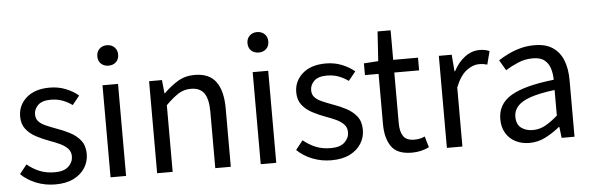

<svg xmlns="http://www.w3.org/2000/svg" viewBox="-47 -846 3115 1010"><g transform="rotate(-5 1511.0 -341.0)"><path d="M209 12Q156 12 109 -6.5Q62 -25 28 -58L66 -106Q98 -80 132.5 -66Q167 -52 212 -52Q260 -52 284 -74.5Q308 -97 308 -128Q308 -153 292 -169.5Q276 -186 251 -197.5Q226 -209 198 -219Q162 -232 129 -249.5Q96 -267 75.5 -293.5Q55 -320 55 -360Q55 -419 99.5 -458.5Q144 -498 223 -498Q268 -498 307 -482.5Q346 -467 374 -443L336 -396Q311 -414 283.5 -424Q256 -434 223 -434Q177 -434 155.5 -413Q134 -392 134 -364Q134 -342 147 -327.5Q160 -313 183.5 -302.5Q207 -292 237 -281Q275 -268 309.5 -250Q344 -232 365.5 -204.5Q387 -177 387 -133Q387 -94 366.5 -61Q346 -28 306.5 -8Q267 12 209 12Z M501 0V-486H583V0ZM542 -586Q518 -586 502.5 -600.5Q487 -615 487 -640Q487 -664 502.5 -679Q518 -694 542 -694Q566 -694 581.5 -679Q597 -664 597 -640Q597 -615 581.5 -600.5Q566 -586 542 -586Z M747 0V-486H815L822 -416H825Q860 -451 899 -474.5Q938 -498 988 -498Q1065 -498 1100.5 -449.5Q1136 -401 1136 -308V0H1054V-297Q1054 -365 1032 -396Q1010 -427 962 -427Q925 -427 895.5 -408Q866 -389 829 -352V0Z M1294 0V-486H1376V0ZM1335 -586Q1311 -586 1295.5 -600.5Q1280 -615 1280 -640Q1280 -664 1295.5 -679Q1311 -694 1335 -694Q1359 -694 1374.5 -679Q1390 -664 1390 -640Q1390 -615 1374.5 -600.5Q1359 -586 1335 -586Z M1667 12Q1614 12 1567 -6.5Q1520 -25 1486 -58L1524 -106Q1556 -80 1590.5 -66Q1625 -52 1670 -52Q1718 -52 1742 -74.5Q1766 -97 1766 -128Q1766 -153 1750 -169.5Q1734 -186 1709 -197.5Q1684 -209 1656 -219Q1620 -232 1587 -249.5Q1554 -267 1533.5 -293.5Q1513 -320 1513 -360Q1513 -419 1557.5 -458.5Q1602 -498 1681 -498Q1726 -498 1765 -482.5Q1804 -467 1832 -443L1794 -396Q1769 -414 1741.5 -424Q1714 -434 1681 -434Q1635 -434 1613.5 -413Q1592 -392 1592 -364Q1592 -342 1605 -327.5Q1618 -313 1641.5 -302.5Q1665 -292 1695 -281Q1733 -268 1767.5 -250Q1802 -232 1823.5 -204.5Q1845 -177 1845 -133Q1845 -94 1824.5 -61Q1804 -28 1764.5 -8Q1725 12 1667 12Z M2092 9Q2014 9 1983.5 -35.5Q1953 -80 1953 -153V-419H1881V-481L1957 -486L1967 -642H2036V-486H2167V-419H2036V-151Q2036 -107 2052.5 -82.5Q2069 -58 2111 -58Q2124 -58 2138 -60.5Q2152 -63 2166 -70L2183 -12Q2164 -2 2140.5 3.5Q2117 9 2092 9Z M2277 0V-486H2345L2352 -398H2355Q2379 -444 2415 -471Q2451 -498 2493 -498Q2509 -498 2521 -495.5Q2533 -493 2545 -488L2527 -418Q2516 -421 2506.5 -422.5Q2497 -424 2482 -424Q2451 -424 2417.5 -399Q2384 -374 2359 -312V0Z M2712 12Q2672 12 2639.5 -4.5Q2607 -21 2588.5 -52Q2570 -83 2570 -126Q2570 -206 2641.5 -248.5Q2713 -291 2868 -308Q2868 -339 2859.5 -367Q2851 -395 2829.5 -412.5Q2808 -430 2768 -430Q2726 -430 2689 -414Q2652 -398 2623 -380L2591 -435Q2614 -450 2643.5 -464.5Q2673 -479 2708 -488.5Q2743 -498 2782 -498Q2842 -498 2879 -473Q2916 -448 2933.5 -403.5Q2951 -359 2951 -298V0H2883L2876 -58H2873Q2839 -30 2798.5 -9Q2758 12 2712 12ZM2736 -54Q2771 -54 2802 -71Q2833 -88 2868 -119V-254Q2787 -244 2739.5 -227.5Q2692 -211 2671 -187Q2650 -163 2650 -132Q2650 -91 2675 -72.5Q2700 -54 2736 -54Z"/></g></svg>

Font: Mada
Style: Regular
Weight: 400
Designer: Khaled Hosny
Version: Version 1.5